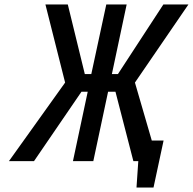

<svg xmlns="http://www.w3.org/2000/svg" viewBox="-20 -720 862 858"><path d="M606 -92 586 0H598L590 118H666L711 -92ZM576 0H685L583 -351L822 -700H710L507 -389H480L546 -700H455L388 -389H359L283 -700H183L271 -351L20 0H132L344 -310H372L306 0H397L463 -310H496Z"/></svg>

Font: Advent Pro SemiBold
Style: Italic
Weight: 600
Italic angle: -12°
Version: Version 3.000